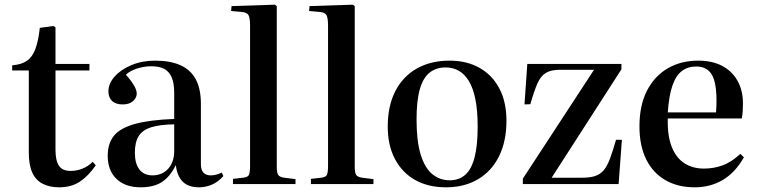

<svg xmlns="http://www.w3.org/2000/svg" viewBox="-20 -786 3233 820"><path d="M233 14Q192 14 162.5 -1Q133 -16 118 -48.5Q103 -81 103 -135V-485H32V-507Q71 -510 94.5 -526Q118 -542 131 -576.5Q144 -611 150 -667L208 -675L217 -669V-513H362V-485H217V-146Q217 -101 231.5 -78.5Q246 -56 282 -56Q307 -56 331.5 -65.5Q356 -75 376 -95L389 -80Q358 -35 321.5 -10.5Q285 14 233 14Z M581 14Q515 14 477.5 -22Q440 -58 440 -121Q440 -173 466.5 -206Q493 -239 555.5 -256.5Q618 -274 724 -278V-390Q724 -430 713.5 -455Q703 -480 682 -491.5Q661 -503 626 -503Q595 -503 564.5 -493Q534 -483 518 -467Q536 -446 546 -431Q556 -416 560 -405.5Q564 -395 564 -387Q564 -368 548 -354Q532 -340 504 -340Q474 -340 458.5 -355Q443 -370 443 -396Q443 -429 469.5 -459Q496 -489 541.5 -508Q587 -527 642 -527Q707 -527 750.5 -507.5Q794 -488 816 -447.5Q838 -407 838 -342V-86Q838 -60 849 -48.5Q860 -37 880 -37Q891 -37 903 -40Q915 -43 927 -49L934 -34Q911 -8 884 3Q857 14 831 14Q784 14 760 -10.5Q736 -35 731 -81Q714 -47 693 -26Q672 -5 644.5 4.5Q617 14 581 14ZM632 -37Q659 -37 680 -50Q701 -63 712.5 -86.5Q724 -110 724 -140V-255Q663 -254 626 -242.5Q589 -231 572.5 -205Q556 -179 556 -134Q556 -87 575.5 -62Q595 -37 632 -37Z M975 0V-22L1018 -27Q1038 -29 1043 -39Q1048 -49 1048 -77V-676Q1048 -709 1041.5 -721Q1035 -733 1012 -735L967 -739L969 -760L1154 -766L1162 -760V-74Q1162 -50 1167.5 -40Q1173 -30 1194 -27L1242 -21V0Z M1308 0V-22L1351 -27Q1371 -29 1376 -39Q1381 -49 1381 -77V-676Q1381 -709 1374.5 -721Q1368 -733 1345 -735L1300 -739L1302 -760L1487 -766L1495 -760V-74Q1495 -50 1500.5 -40Q1506 -30 1527 -27L1575 -21V0Z M1885 14Q1809 14 1753.5 -17Q1698 -48 1667 -106.5Q1636 -165 1636 -245Q1636 -334 1668.5 -397Q1701 -460 1760.5 -493.5Q1820 -527 1900 -527Q1973 -527 2027.5 -496.5Q2082 -466 2112.5 -408.5Q2143 -351 2143 -270Q2143 -183 2111.5 -119Q2080 -55 2021.5 -20.5Q1963 14 1885 14ZM1901 -16Q1940 -16 1966.5 -39Q1993 -62 2006.5 -112.5Q2020 -163 2020 -246Q2020 -313 2010.5 -361Q2001 -409 1983 -439Q1965 -469 1940 -483.5Q1915 -498 1883 -498Q1843 -498 1815 -476Q1787 -454 1773 -405Q1759 -356 1759 -275Q1759 -184 1776.5 -126.5Q1794 -69 1826 -42.5Q1858 -16 1901 -16Z M2213 0V-23L2517 -488H2372Q2333 -488 2311 -474.5Q2289 -461 2275 -429Q2261 -397 2245 -341L2220 -340L2232 -513H2634V-490L2336 -27H2467Q2499 -27 2521 -34Q2543 -41 2558 -58.5Q2573 -76 2585 -108Q2597 -140 2611 -189H2636L2622 0Z M2947 14Q2875 14 2822 -16.5Q2769 -47 2740 -105Q2711 -163 2711 -246Q2711 -336 2743 -398.5Q2775 -461 2831.5 -494Q2888 -527 2962 -527Q3021 -527 3063.5 -505Q3106 -483 3129.5 -441.5Q3153 -400 3153 -345Q3153 -328 3152 -312Q3151 -296 3148 -280H2832Q2830 -206 2849 -158.5Q2868 -111 2903.5 -88.5Q2939 -66 2986 -66Q3028 -66 3065.5 -79.5Q3103 -93 3142 -129L3157 -114Q3120 -49 3067 -17.5Q3014 14 2947 14ZM2832 -306H3038Q3039 -317 3039.5 -329.5Q3040 -342 3040 -356Q3040 -436 3019 -469Q2998 -502 2953 -502Q2918 -502 2892.5 -483Q2867 -464 2852 -421Q2837 -378 2832 -306Z"/></svg>

Font: Literata 60pt Medium
Style: Regular
Weight: 500
Designer: Latin by Veronika Burian and Jose Scaglione. Greek by Irene Vlachou. Cyrillic by Vera Evstafieva.
Foundry: TypeTogether
Version: Version 3.103;gftools[0.9.29]